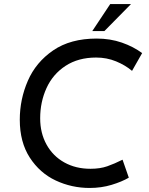

<svg xmlns="http://www.w3.org/2000/svg" viewBox="-20 -918 739 951"><path d="M424 13Q335 13 256 -24Q177 -61 127.5 -137.5Q78 -214 78 -325Q78 -426 118 -518Q158 -610 243.5 -668.5Q329 -727 459 -727Q526 -727 583.5 -707Q641 -687 684 -655L634 -567Q601 -595 555 -614Q509 -633 456 -633Q368 -633 305 -592Q242 -551 210.5 -482Q179 -413 179 -332Q179 -259 210.5 -202Q242 -145 298.5 -113.5Q355 -82 428 -82Q476 -82 511.5 -94.5Q547 -107 587 -127L618 -38Q584 -18 533 -2.5Q482 13 424 13ZM497 -764H437L526 -898H629Z"/></svg>

Font: Josefin Sans
Style: Italic
Weight: 400
Italic angle: -7°
Designer: Santiago Orozco
Foundry: Typemade
Version: Version 2.000